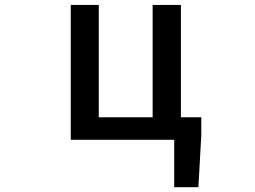

<svg xmlns="http://www.w3.org/2000/svg" viewBox="-20 -570 1040 783"><path d="M717.8 -91.8H800.8V-17.6L789.1 193.4H690.4V0H268.6V-549.8H382.8V-91.8H602.5V-549.8H717.8Z"/></svg>

Font: Gen Shin Gothic Monospace Medium
Style: Regular
Weight: 500
Designer: [Source Han Sans]
Ryoko NISHIZUKA  (kana & ideographs); Paul D. Hunt (Latin, Greek & Cyrillic); Wenlong ZHANG  (bopomofo
Version: Version 1.002.20150607